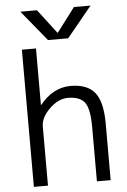

<svg xmlns="http://www.w3.org/2000/svg" viewBox="-62 -1002 694 1046"><g transform="rotate(-5 284.5 -478.5)"><path d="M500 0H424.8V-296.9Q424.8 -397.5 398.4 -432.1Q372.1 -466.8 306.6 -466.8Q253.9 -466.8 205.6 -419.4Q157.2 -372.1 157.2 -323.2V0H80.1V-750H157.2V-441.4H159.2Q230.5 -530.3 327.1 -530.3Q418 -530.3 459 -479.5Q500 -428.7 500 -309.6ZM283.2 -825.2 382.8 -957H473.6L336.9 -790H226.6L89.8 -957H180.7L281.2 -825.2Z"/></g></svg>

Font: Gen Shin Gothic Normal
Style: Regular
Weight: 300
Designer: [Source Han Sans]
Ryoko NISHIZUKA  (kana & ideographs); Paul D. Hunt (Latin, Greek & Cyrillic); Wenlong ZHANG  (bopomofo
Version: Version 1.002.20150607